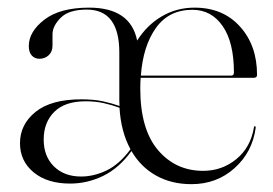

<svg xmlns="http://www.w3.org/2000/svg" viewBox="-20 -460 696 490"><path d="M636 -269Q636 -261.5 628 -261.5H339Q338 -248.5 338 -234Q338 -130.5 383 -77.2Q428 -24 498.5 -24Q546.5 -24 583 -53.8Q619.5 -83.5 628 -134.5Q628.5 -138 630 -138Q633 -138 632.5 -133.5Q624 -71.5 578.5 -30.8Q533 10 468.5 10Q417.5 10 378.2 -12Q339 -34 315.5 -74.5Q284 -31 243.5 -11.2Q203 8.5 159 8.5Q100.5 8.5 65.8 -20.2Q31 -49 31 -94.5Q31 -142.5 70.8 -174.5Q110.5 -206.5 187.5 -206.5Q219.5 -206.5 242.5 -201.5Q265.5 -196.5 285 -189.5Q284.5 -196.5 284.5 -203.5V-326Q284.5 -435.5 201.5 -435.5Q155.5 -435.5 134.8 -414.5Q114 -393.5 114 -372.5V-344Q114 -328 104.2 -319Q94.5 -310 80.5 -310Q69 -310 61.2 -318.2Q53.5 -326.5 53.5 -342.5Q53.5 -379 93.2 -409.8Q133 -440.5 207.5 -440.5Q313 -440.5 330 -356.5Q355 -396 392.8 -418.2Q430.5 -440.5 476.5 -440.5Q549 -440.5 592.5 -392.2Q636 -344 636 -269ZM471 -435Q411 -435 378 -388.8Q345 -342.5 339.5 -267H570Q577 -267 577 -275Q577 -352 548.2 -393.5Q519.5 -435 471 -435ZM91.5 -104Q91.5 -61 117.8 -35.2Q144 -9.5 187 -9.5Q219.5 -9.5 252 -25Q284.5 -40.5 313 -79Q288.5 -124 285 -185Q266 -192 244.8 -196.8Q223.5 -201.5 198.5 -201.5Q145.5 -201.5 118.5 -174.5Q91.5 -147.5 91.5 -104Z"/></svg>

Font: Fraunces 144pt Light
Style: Regular
Weight: 300
Version: Version 1.000;[b76b70a41]